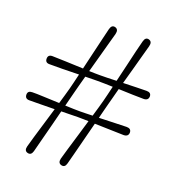

<svg xmlns="http://www.w3.org/2000/svg" viewBox="-129 -808 839 915"><g transform="rotate(20 290.5 -350.0)"><path d="M308.5 -15Q302.5 8 283.5 3Q265 -2 270.5 -25.5Q275.5 -44.5 286 -79.2Q296.5 -114 309 -156Q321.5 -198 333.5 -238.5Q317 -239 303 -239.2Q289 -239.5 279 -239.5Q265.5 -239 243.2 -238.8Q221 -238.5 195.5 -238Q185 -196.5 173.8 -152.8Q162.5 -109 152.8 -72.2Q143 -35.5 138 -15Q131.5 8 112.5 3Q94 -2 100 -25.5Q105 -44.5 115.2 -79Q125.5 -113.5 138 -155.2Q150.5 -197 162.5 -237Q124.5 -236.5 89.5 -236Q54.5 -235.5 35 -235.5Q12.5 -235 12 -256.5Q12 -276.5 35 -276.5Q54.5 -277 93.2 -275.2Q132 -273.5 172.5 -272Q180 -297 186 -318.2Q192 -339.5 196 -354Q199.5 -367.5 204.5 -387.8Q209.5 -408 215 -432Q172.5 -431 130.5 -430.2Q88.5 -429.5 66.5 -430Q44 -429.5 44 -450.5Q44 -471 66 -471Q88 -471 133.2 -469Q178.5 -467 223 -465.5Q232.5 -506.5 242.8 -549.5Q253 -592.5 261.5 -628.5Q270 -664.5 275 -684.5Q281.5 -708.5 300.5 -703Q318.5 -697.5 312.5 -673Q307 -653 297.5 -618.8Q288 -584.5 277 -544Q266 -503.5 255 -464Q271.5 -463.5 285.2 -463.2Q299 -463 309 -463Q323.5 -463 345.8 -463.5Q368 -464 393.5 -465Q403.5 -506 413.5 -549.2Q423.5 -592.5 432 -628.5Q440.5 -664.5 446 -684Q452.5 -708.5 471 -703Q489.5 -697.5 483 -673Q477.5 -653 468.2 -619.2Q459 -585.5 448 -545.2Q437 -505 426 -466Q462 -467 494.5 -468Q527 -469 544.5 -469Q567.5 -469 568 -449.5Q567.5 -428.5 544.5 -428Q524.5 -428 489.2 -429Q454 -430 416.5 -431.5Q409.5 -404.5 403.5 -382Q397.5 -359.5 393.5 -344.5Q390 -331.5 385.2 -312.5Q380.5 -293.5 374.5 -270.5Q415.5 -272 454.8 -273.2Q494 -274.5 514 -275Q537 -275 537.5 -255Q537 -234 513.5 -233.5Q491.5 -234 449.5 -235.2Q407.5 -236.5 366 -237.5Q355.5 -196.5 344.2 -152.8Q333 -109 323.5 -72.2Q314 -35.5 308.5 -15ZM223 -344.5Q216.5 -319 204 -270.5Q227 -269.5 246.8 -269Q266.5 -268.5 279.5 -268.5Q291 -268.5 307.2 -269Q323.5 -269.5 343 -270Q350.5 -295.5 356.8 -317.2Q363 -339 367 -354Q370.5 -368 375.5 -388Q380.5 -408 386 -432Q362.5 -433 342.2 -433.2Q322 -433.5 309 -433.5Q298 -433.5 281.8 -433.2Q265.5 -433 246.5 -432.5Q239 -405.5 233 -382.8Q227 -360 223 -344.5Z"/></g></svg>

Font: Fraunces 144pt Soft SemiBold
Style: Regular
Weight: 600
Version: Version 1.000;[b76b70a41]